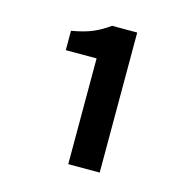

<svg xmlns="http://www.w3.org/2000/svg" viewBox="-74 -946 569 584"><g transform="rotate(15 210.0 -654.5)"><path d="M190 -434V-767H93V-828Q134 -835 159.5 -846Q185 -857 210 -875H289V-434Z"/></g></svg>

Font: Noto Sans JP Thin SemiBold
Style: Regular
Weight: 600
Version: Version 2.004-H2;hotconv 1.0.118;makeotfexe 2.5.65603